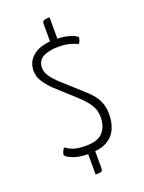

<svg xmlns="http://www.w3.org/2000/svg" viewBox="-159 -811 756 1006"><g transform="rotate(-20 219.0 -307.5)"><path d="M200 7Q154 7 126 -1.5Q98 -10 84.5 -19.5Q71 -29 71 -34Q71 -37 73.5 -44Q76 -51 79.5 -58Q83 -65 88 -69Q102 -57 128 -47.5Q154 -38 200 -38Q266 -38 294 -70Q322 -102 322 -154Q322 -188 306 -216.5Q290 -245 251 -282L139 -384Q109 -413 91.5 -441Q74 -469 74 -500Q74 -553 115.5 -585Q157 -617 233 -617Q277 -617 304.5 -610Q332 -603 345 -595.5Q358 -588 358 -585Q358 -579 354.5 -568Q351 -557 344 -551Q333 -559 305.5 -567Q278 -575 237 -575Q185 -575 153 -557.5Q121 -540 121 -499Q121 -476 136.5 -453.5Q152 -431 176 -408L300 -296Q339 -260 354 -227Q369 -194 369 -153Q369 -108 353 -71.5Q337 -35 300 -14Q263 7 200 7ZM194 121V-12H234V100Q234 114 225.5 117.5Q217 121 194 121ZM208 -589V-715Q208 -729 218 -732.5Q228 -736 249 -736V-588Z"/></g></svg>

Font: Yanone Kaffeesatz ExtraLight Light
Style: Regular
Weight: 300
Version: Version 2.003